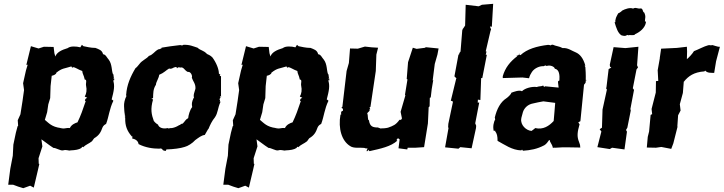

<svg xmlns="http://www.w3.org/2000/svg" viewBox="-20 -777 3792 1006"><path d="M270 -481 265 -498 261 -531 210 -532 182 -523 142 -535 118 -437 125 -438 116 -408 101 -341 106 -305 102 -277 98 -248 87 -178 73 -147 75 -118 72 -115 63 -81 50 -19 47 39 34 107 23 191H49L76 201L102 209L138 196L157 206L179 113L186 82L183 81L182 52L202 -10L197 -47C219 -32 232 -20 260 -2C272 -3 298 14 310 11C330 5 341 15 349 11C374 10 394 7 407 -2C411 -12 417 -7 415 -5C430 -20 446 -24 462 -37C471 -50 473 -52 474 -53C498 -67 508 -83 517 -109C518 -110 520 -120 536 -128C551 -168 553 -206 574 -249C569 -254 574 -250 565 -256C576 -299 584 -329 571 -361L577 -353C581 -369 578 -366 571 -365C581 -367 574 -378 575 -379C575 -383 575 -390 572 -388C564 -407 568 -440 550 -464C539 -476 535 -491 520 -493C515 -515 497 -519 480 -526C455 -526 433 -532 417 -535C412 -542 406 -540 411 -545C403 -531 401 -531 401 -529C379 -535 348 -536 335 -525C301 -515 277 -502 270 -481ZM299 -108 304 -104C294 -107 294 -106 299 -106C250 -112 235 -133 215 -149L227 -189L233 -230L243 -263L245 -326L251 -380C259 -381 276 -388 275 -396C306 -421 317 -417 354 -429C358 -419 362 -423 363 -425C374 -425 390 -412 411 -405C412 -389 419 -385 424 -360C438 -361 428 -340 431 -328C436 -306 433 -286 424 -271L437 -265C427 -258 429 -262 425 -252C425 -252 424 -249 429 -247C414 -202 403 -171 386 -136C373 -132 354 -124 346 -106C326 -109 311 -98 299 -108Z M641 -280C640 -288 640 -273 643 -275C633 -256 629 -235 630 -220C631 -204 631 -188 635 -173L629 -178C636 -170 640 -169 633 -164C639 -159 635 -161 636 -158C635 -118 646 -91 669 -64C671 -59 678 -67 672 -52C693 -47 704 -37 706 -22C743 -3 782 2 815 2C818 0 831 0 832 9C823 10 830 9 832 9C833 8 833 12 848 14C847 14 854 6 851 6C889 5 926 0 947 -7C964 -11 989 -27 1003 -43C1020 -55 1035 -68 1053 -70C1065 -89 1067 -97 1073 -103C1080 -121 1091 -144 1106 -162C1123 -187 1119 -207 1136 -245C1129 -243 1132 -243 1133 -253C1127 -254 1132 -264 1136 -264L1132 -271C1144 -275 1141 -270 1138 -275C1139 -316 1137 -340 1138 -378C1135 -380 1141 -374 1131 -381C1134 -387 1139 -383 1127 -391C1127 -415 1113 -449 1093 -476C1083 -487 1069 -492 1065 -494C1045 -515 1032 -511 1015 -527C992 -534 974 -544 939 -542C939 -537 926 -540 925 -541C885 -537 857 -532 825 -527C832 -525 825 -524 825 -524C814 -516 815 -522 807 -517C788 -506 781 -490 760 -484C749 -469 724 -461 710 -441C704 -434 696 -423 690 -420C664 -377 644 -331 641 -280ZM997 -263 995 -265C984 -241 984 -233 987 -216C975 -202 967 -172 966 -158C952 -151 950 -142 937 -129C930 -131 921 -119 920 -122C907 -114 897 -109 881 -106C867 -107 864 -101 858 -106C835 -100 812 -108 808 -124C797 -130 788 -140 786 -143C774 -176 767 -205 782 -256C774 -258 771 -261 778 -261L782 -264C783 -290 782 -310 797 -333C797 -347 813 -368 814 -385C839 -395 850 -409 866 -418C881 -413 884 -423 900 -426C910 -421 912 -424 905 -418C914 -421 912 -428 924 -423C943 -428 945 -409 964 -400C979 -404 990 -379 985 -370C991 -351 1006 -338 1004 -312C1000 -295 991 -280 997 -263Z M1397 -481 1392 -498 1388 -531 1337 -532 1309 -523 1269 -535 1245 -437 1252 -438 1243 -408 1228 -341 1233 -305 1229 -277 1225 -248 1214 -178 1200 -147 1202 -118 1199 -115 1190 -81 1177 -19 1174 39 1161 107 1150 191H1176L1203 201L1229 209L1265 196L1284 206L1306 113L1313 82L1310 81L1309 52L1329 -10L1324 -47C1346 -32 1359 -20 1387 -2C1399 -3 1425 14 1437 11C1457 5 1468 15 1476 11C1501 10 1521 7 1534 -2C1538 -12 1544 -7 1542 -5C1557 -20 1573 -24 1589 -37C1598 -50 1600 -52 1601 -53C1625 -67 1635 -83 1644 -109C1645 -110 1647 -120 1663 -128C1678 -168 1680 -206 1701 -249C1696 -254 1701 -250 1692 -256C1703 -299 1711 -329 1698 -361L1704 -353C1708 -369 1705 -366 1698 -365C1708 -367 1701 -378 1702 -379C1702 -383 1702 -390 1699 -388C1691 -407 1695 -440 1677 -464C1666 -476 1662 -491 1647 -493C1642 -515 1624 -519 1607 -526C1582 -526 1560 -532 1544 -535C1539 -542 1533 -540 1538 -545C1530 -531 1528 -531 1528 -529C1506 -535 1475 -536 1462 -525C1428 -515 1404 -502 1397 -481ZM1426 -108 1431 -104C1421 -107 1421 -106 1426 -106C1377 -112 1362 -133 1342 -149L1354 -189L1360 -230L1370 -263L1372 -326L1378 -380C1386 -381 1403 -388 1402 -396C1433 -421 1444 -417 1481 -429C1485 -419 1489 -423 1490 -425C1501 -425 1517 -412 1538 -405C1539 -389 1546 -385 1551 -360C1565 -361 1555 -340 1558 -328C1563 -306 1560 -286 1551 -271L1564 -265C1554 -258 1556 -262 1552 -252C1552 -252 1551 -249 1556 -247C1541 -202 1530 -171 1513 -136C1500 -132 1481 -124 1473 -106C1453 -109 1438 -98 1426 -108Z M1972 -104C1964 -111 1969 -101 1962 -109C1934 -109 1918 -113 1913 -147C1905 -148 1910 -169 1904 -184L1918 -198L1913 -201L1920 -205L1916 -214L1921 -217L1949 -405L1952 -491L1961 -527L1928 -529L1892 -533L1855 -522L1814 -523L1808 -447L1796 -405L1774 -218L1769 -212L1777 -207V-197L1769 -193C1763 -178 1773 -179 1765 -178C1769 -182 1769 -173 1764 -177C1751 -102 1771 -39 1814 -12C1833 2 1866 -5 1889 -2C1900 3 1899 -1 1906 1C1902 12 1900 7 1902 16C1911 14 1908 4 1908 7C1916 16 1921 17 1916 15C1974 2 2028 -9 2062 -40C2052 -42 2064 -52 2062 -48C2064 -51 2061 -57 2074 -47L2068 0L2114 6L2116 -3H2157L2202 -6L2222 -130L2224 -171L2226 -215L2231 -220L2232 -264L2237 -267L2242 -310L2250 -358L2247 -355L2258 -442L2272 -491L2278 -523L2208 -530L2210 -527L2163 -521L2143 -527L2118 -451L2111 -363L2115 -361L2102 -281L2104 -277L2079 -191L2086 -157C2082 -144 2073 -151 2073 -149C2054 -123 2041 -118 2013 -108C2001 -105 1987 -104 1972 -104Z M2451 0 2474 -106 2475 -118 2470 -131 2491 -240 2483 -239 2484 -255 2497 -253 2501 -368H2507L2531 -491L2525 -489L2529 -507L2525 -508L2550 -615L2553 -623L2547 -638L2557 -637L2564 -757L2505 -752L2488 -744L2420 -752L2417 -643L2407 -628L2405 -626L2402 -618L2393 -507L2386 -498L2387 -494L2382 -490L2361 -377L2372 -366L2370 -364L2342 -249L2351 -247L2353 -242L2329 -128L2328 -111L2330 -106L2312 -5L2381 2L2378 5L2392 -6Z M3017 -127C3019 -118 3013 -124 3016 -124L3015 -128L3010 -136L3021 -142L3040 -333L3048 -343L3050 -359C3057 -356 3052 -357 3049 -355C3050 -386 3048 -414 3047 -426C3042 -433 3042 -433 3047 -433C3036 -473 3018 -493 2998 -502C2977 -510 2955 -528 2928 -525C2911 -535 2892 -535 2876 -543C2871 -541 2873 -545 2865 -539C2861 -542 2865 -539 2852 -542C2793 -535 2741 -520 2707 -488C2699 -491 2697 -494 2701 -498C2700 -486 2690 -485 2687 -486C2687 -481 2696 -480 2692 -484C2652 -454 2627 -422 2614 -377C2618 -377 2611 -377 2615 -368L2717 -371L2752 -367C2755 -380 2761 -391 2767 -400C2781 -421 2810 -432 2828 -430C2842 -438 2842 -431 2844 -431C2860 -438 2885 -429 2887 -417C2911 -413 2913 -382 2911 -355C2902 -352 2904 -350 2904 -343L2907 -318L2835 -325C2830 -319 2833 -319 2825 -330C2823 -323 2806 -327 2793 -321C2768 -325 2730 -315 2715 -299C2701 -307 2672 -296 2659 -291C2659 -283 2638 -265 2633 -262C2603 -243 2583 -207 2572 -159C2578 -162 2570 -154 2575 -153C2567 -138 2561 -114 2567 -91C2574 -92 2576 -94 2574 -90C2584 -77 2587 -64 2587 -39C2624 -19 2663 10 2712 11C2712 2 2715 14 2714 8C2726 9 2715 9 2719 13C2761 10 2794 4 2832 -16C2844 -23 2850 -34 2857 -43C2857 -44 2858 -44 2861 -42C2859 -35 2872 -23 2876 -6C2874 1 2885 -5 2891 -3L2926 -5H2959L3019 -4L3020 -1C3021 -19 3017 -23 3014 -33C3002 -62 3005 -85 3017 -127ZM2720 -190C2727 -211 2745 -230 2773 -235C2791 -240 2808 -242 2827 -246L2889 -238L2885 -189L2881 -143C2857 -117 2826 -96 2784 -106C2781 -102 2770 -95 2765 -91C2737 -93 2706 -122 2711 -155C2714 -158 2712 -150 2710 -153C2712 -161 2720 -188 2720 -190Z M3252 6 3265 -87 3260 -96C3263 -100 3264 -104 3267 -108L3285 -198L3283 -206L3302 -306L3295 -316H3296L3315 -413L3323 -424L3321 -428L3318 -435L3325 -532L3257 -525L3195 -530L3175 -438L3176 -428L3183 -423L3169 -415L3158 -323L3156 -313L3160 -308L3137 -203L3134 -108L3122 -100L3131 -88L3110 -6L3175 4L3187 -3ZM3266 -594 3273 -592C3280 -596 3303 -588 3308 -598C3330 -608 3361 -629 3365 -663C3360 -664 3361 -666 3359 -664C3359 -681 3366 -690 3355 -712C3347 -712 3351 -729 3339 -733C3319 -729 3313 -741 3297 -732C3281 -739 3255 -730 3239 -721C3241 -721 3226 -709 3219 -707C3217 -701 3206 -687 3205 -673C3202 -675 3208 -656 3200 -661C3209 -630 3218 -603 3236 -592C3249 -588 3259 -587 3266 -594Z M3708 -541 3706 -538C3706 -538 3705 -542 3691 -540C3668 -534 3638 -517 3616 -509C3608 -495 3589 -475 3579 -467L3580 -507L3579 -532L3527 -526L3444 -522L3437 -474V-471L3426 -409L3429 -353L3417 -352L3416 -292L3394 -206L3397 -179L3389 -175L3381 -88L3374 -60L3369 -4L3417 -3L3445 -7L3497 3L3508 -26L3530 -113L3529 -115L3533 -173L3546 -198L3542 -231L3558 -290L3563 -353C3559 -351 3569 -345 3564 -350C3587 -378 3615 -399 3671 -403C3663 -396 3672 -405 3675 -407C3687 -393 3707 -396 3722 -395L3732 -456C3739 -481 3745 -507 3752 -532C3740 -530 3716 -542 3708 -541Z"/></svg>

Font: Asimov Print
Style: DIt
Weight: 250
Width: 0
Designer: Google
Version: Version 2.000980: 2014